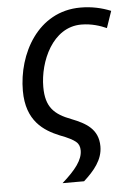

<svg xmlns="http://www.w3.org/2000/svg" viewBox="-54 -586 568 835"><g transform="rotate(-5 230.5 -169.0)"><path d="M279 208C324 167 363 122 363 63C363 -13 309 -42 248 -66C174 -94 138 -128 138 -216C138 -326 200 -472 326 -472C371 -472 409 -459 436 -447L461 -520C422 -536 378 -546 329 -546C142 -546 48 -367 48 -207C48 -75 123 -28 191 0C226 13 249 25 260 35C271 44 276 57 276 73C276 114 245 155 185 208Z"/></g></svg>

Font: BC Sans
Style: Italic
Weight: 400
Italic angle: -12°
Designer: Monotype Design Team
Designer: Province of B.C.
Foundry: Monotype Imaging Inc.
Version: Version 2.000;GOOG;noto-source:20170915:90ef993387c0